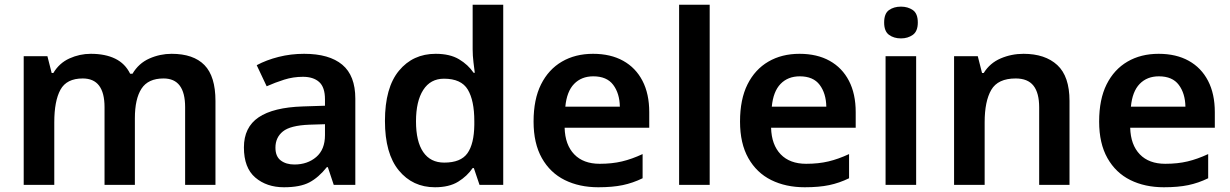

<svg xmlns="http://www.w3.org/2000/svg" viewBox="-20 -780 5191 810"><path d="M704 -553Q796 -553 842.5 -505.5Q889 -458 889 -354V0H761V-328Q761 -449 670 -449Q605 -449 577 -406Q549 -363 549 -281V0H421V-328Q421 -449 329 -449Q261 -449 235 -401.5Q209 -354 209 -264V0H80V-543H180L198 -472H205Q230 -514 273 -533.5Q316 -553 363 -553Q424 -553 466 -532.5Q508 -512 529 -469H539Q565 -513 610 -533Q655 -553 704 -553Z M1263 -553Q1369 -553 1424 -507Q1479 -461 1479 -364V0H1388L1363 -75H1359Q1324 -31 1285 -10.5Q1246 10 1178 10Q1105 10 1057 -31Q1009 -72 1009 -158Q1009 -243 1071 -285Q1133 -327 1258 -331L1351 -334V-361Q1351 -412 1326.5 -434Q1302 -456 1258 -456Q1217 -456 1179 -444Q1141 -432 1105 -416L1063 -505Q1104 -527 1155.5 -540Q1207 -553 1263 -553ZM1286 -254Q1205 -251 1173.5 -225.5Q1142 -200 1142 -157Q1142 -120 1164.5 -103Q1187 -86 1222 -86Q1277 -86 1314 -117.5Q1351 -149 1351 -210V-256Z M1815 10Q1721 10 1662.5 -61Q1604 -132 1604 -270Q1604 -410 1663 -481.5Q1722 -553 1818 -553Q1878 -553 1916.5 -530Q1955 -507 1978 -473H1983Q1981 -488 1977.5 -517Q1974 -546 1974 -572V-760H2103V0H2003L1979 -71H1974Q1951 -37 1913 -13.5Q1875 10 1815 10ZM1854 -94Q1924 -94 1952 -133.5Q1980 -173 1981 -253V-269Q1981 -356 1953.5 -402Q1926 -448 1853 -448Q1796 -448 1765.5 -400.5Q1735 -353 1735 -268Q1735 -183 1765.5 -138.5Q1796 -94 1854 -94Z M2482 -553Q2556 -553 2609 -523.5Q2662 -494 2690.5 -439Q2719 -384 2719 -307V-241H2362Q2364 -169 2402.5 -129Q2441 -89 2510 -89Q2562 -89 2604 -99Q2646 -109 2691 -130V-28Q2650 -8 2607 1Q2564 10 2504 10Q2424 10 2362.5 -20.5Q2301 -51 2266 -113Q2231 -175 2231 -267Q2231 -361 2262.5 -424Q2294 -487 2350.5 -520Q2407 -553 2482 -553ZM2483 -458Q2433 -458 2402 -426Q2371 -394 2365 -330H2595Q2594 -386 2567 -422Q2540 -458 2483 -458Z M2974 0H2845V-760H2974Z M3353 -553Q3427 -553 3480 -523.5Q3533 -494 3561.5 -439Q3590 -384 3590 -307V-241H3233Q3235 -169 3273.5 -129Q3312 -89 3381 -89Q3433 -89 3475 -99Q3517 -109 3562 -130V-28Q3521 -8 3478 1Q3435 10 3375 10Q3295 10 3233.5 -20.5Q3172 -51 3137 -113Q3102 -175 3102 -267Q3102 -361 3133.5 -424Q3165 -487 3221.5 -520Q3278 -553 3353 -553ZM3354 -458Q3304 -458 3273 -426Q3242 -394 3236 -330H3466Q3465 -386 3438 -422Q3411 -458 3354 -458Z M3845 -543V0H3716V-543ZM3781 -752Q3810 -752 3831 -737.5Q3852 -723 3852 -685Q3852 -648 3831 -633Q3810 -618 3781 -618Q3751 -618 3730.5 -633Q3710 -648 3710 -685Q3710 -723 3730.5 -737.5Q3751 -752 3781 -752Z M4298 -553Q4389 -553 4440.5 -505.5Q4492 -458 4492 -354V0H4364V-327Q4364 -388 4340 -418.5Q4316 -449 4265 -449Q4190 -449 4162 -401Q4134 -353 4134 -264V0H4005V-543H4105L4123 -472H4130Q4156 -514 4201.5 -533.5Q4247 -553 4298 -553Z M4868 -553Q4942 -553 4995 -523.5Q5048 -494 5076.5 -439Q5105 -384 5105 -307V-241H4748Q4750 -169 4788.5 -129Q4827 -89 4896 -89Q4948 -89 4990 -99Q5032 -109 5077 -130V-28Q5036 -8 4993 1Q4950 10 4890 10Q4810 10 4748.5 -20.5Q4687 -51 4652 -113Q4617 -175 4617 -267Q4617 -361 4648.5 -424Q4680 -487 4736.5 -520Q4793 -553 4868 -553ZM4869 -458Q4819 -458 4788 -426Q4757 -394 4751 -330H4981Q4980 -386 4953 -422Q4926 -458 4869 -458Z"/></svg>

Font: Noto Sans Adlam Unjoined SemiBold
Style: Regular
Weight: 600
Version: Version 3.001